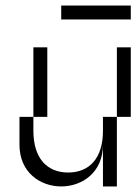

<svg xmlns="http://www.w3.org/2000/svg" viewBox="-20 -670 490 690"><path d="M100 -250H50V-150C50 -50 125 0 200 0C275 0 350 -50 350 -150V0H400V-250H350V-200C350 -100 300 -50 225 -50C150 -50 100 -100 100 -200ZM100 -250H150V-500H100ZM200 -600H450V-650H200ZM400 -250H450V-500H400Z"/></svg>

Font: LS-VG5000 Light Shifted
Style: Regular
Weight: 400
Designer: Justin Bihan, 2021
Foundry: Justin Bihan, 2021
Version: Version 1.000;Glyphs 3.1.2 (3151)